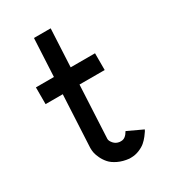

<svg xmlns="http://www.w3.org/2000/svg" viewBox="-174 -788 798 893"><g transform="rotate(-30 225.0 -342.0)"><path d="M384.8 -69.8Q383.3 -66.4 380.1 -61Q377 -55.7 366 -41.5Q355 -27.3 342.3 -16.4Q329.6 -5.4 308.3 3.4Q287.1 12.2 263.7 12.2H254.9Q222.2 8.8 196.8 -3.4Q171.4 -15.6 158 -30.8Q144.5 -45.9 135.7 -64.2Q127 -82.5 124.5 -95.2Q122.1 -107.9 122.1 -118.2V-123.5L136.2 -402.3H43.9V-492.2H140.6L150.9 -695.8H240.7L230.5 -492.2H361.3V-402.3H226.1L211.9 -118.2Q211.9 -107.4 223.6 -93.8Q235.4 -80.1 254.9 -77.6H263.7Q286.1 -77.6 303.2 -107.9Z"/></g></svg>

Font: Anka/Coder Narrow
Style: Bold
Weight: 700
Width: 3
Monospace: yes
Version: Version 001.100